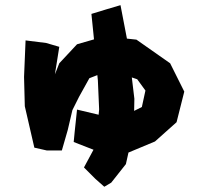

<svg xmlns="http://www.w3.org/2000/svg" viewBox="-20 -629 768 729"><path d="M327.1 -576.2 336.9 -479.5 272.5 -460.9 205.1 -388.7 188.5 -346.7 205.1 -451.2 155.3 -465.8 77.1 -475.6 71.3 -336.9 74.2 -225.6 110.4 -68.4 158.2 -57.6H214.8L237.3 -135.7L254.9 -210.9L280.3 -261.7L319.3 -332L349.6 -343.8L351.6 -324.2L356.4 -213.9L354.5 -193.4L272.5 -212.9L263.7 -129.9L259.8 -89.8L335 -60.5L298.8 6.8L341.8 49.8L376 80.1L402.3 64.5L458 -5.9L467.8 -49.8L568.4 -91.8L650.4 -165L679.7 -281.2L626 -388.7L498 -478.5L461.9 -482.4L437.5 -609.4L384.8 -593.8ZM480.5 -335 501 -328.1 532.2 -285.2 518.6 -222.7 489.3 -208 490.2 -253.9Z"/></svg>

Font: MaokenAssortedSans-Lite
Style: Lite
Weight: 400
Version: Version 1.400